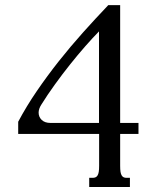

<svg xmlns="http://www.w3.org/2000/svg" viewBox="-20 -747 626 767"><path d="M375.5 -255.9V-621.6Q350.1 -595.7 320.3 -561.8Q290.5 -527.8 259.8 -489.3Q229 -450.7 199.2 -409.4Q169.4 -368.2 144.5 -328.1Q134.3 -312 134.3 -296.9Q134.3 -279.8 146.7 -267.8Q159.2 -255.9 181.6 -255.9ZM460 -85Q460 -69.8 461.4 -60.5Q462.9 -51.3 466.3 -45.9Q469.7 -40.5 474.4 -38.6Q479 -36.6 485.8 -36.6H499V0H336.4V-36.6H350.1Q356.4 -36.6 361.3 -38.6Q366.2 -40.5 369.6 -45.9Q373 -51.3 374.5 -60.5Q376 -69.8 376 -85V-211.9H52.7V-260.7Q85.4 -322.3 127 -383.1Q168.5 -443.8 215.1 -502.7Q261.7 -561.5 312 -617.7Q362.3 -673.8 412.6 -726.6H460V-255.9H533.2V-211.9H460Z"/></svg>

Font: Arian AMU Serif
Style: Regular
Weight: 400
Designer: Ruben Hakobyan (Tarumian)
Foundry: Ruben Hakobyan (Tarumian)
Version: Version 1.002